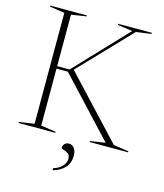

<svg xmlns="http://www.w3.org/2000/svg" viewBox="-133 -814 962 1129"><g transform="rotate(15 348.0 -249.0)"><path d="M604.5 -20 696 -6V0H462.5V-6L554.5 -20L231.5 -366.5H162.5V-20L254 -6V0H30V-6L122 -20V-695L30.5 -709V-715H254V-709L162.5 -695V-381.5H238L535.5 -695.5L444 -708V-715H649.5V-708L557.5 -695.5L262 -386.5ZM295 204Q329.5 194 348.5 173Q367.5 152 367.5 127Q367.5 105.5 353.8 96.5Q340 87.5 326.2 83.8Q312.5 80 312.5 75.5Q312.5 61 322 50.8Q331.5 40.5 348.5 40.5Q369 40.5 381.2 57.8Q393.5 75 393.5 102.5Q393.5 146.5 368 175Q342.5 203.5 295 216.5Z"/></g></svg>

Font: Newsreader 72pt ExtraLight
Style: Regular
Weight: 275
Designer: Hugues Gentile
Foundry: Production Type
Version: Version 1.003; ttfautohint (v1.8.3)